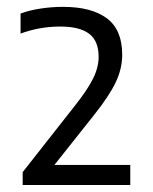

<svg xmlns="http://www.w3.org/2000/svg" viewBox="-20 -834 434 546"><path d="M44.5 -308V-344.5L191.5 -531.5Q228.5 -578 244.5 -610.2Q260.5 -642.5 260.5 -672.5Q260.5 -717.5 233.5 -738Q206.5 -758.5 151.5 -758.5Q120.5 -758.5 92 -753.2Q63.5 -748 38.5 -738.5V-795.5Q62.5 -804.5 94.2 -809.5Q126 -814.5 159.5 -814.5Q240 -814.5 283.8 -782Q327.5 -749.5 327.5 -678.5Q327.5 -638.5 309 -599.8Q290.5 -561 247.5 -507L120.5 -347L117.5 -365H350.5V-308Z"/></svg>

Font: Encode Sans SC
Style: Regular
Weight: 400
Version: Version 3.002